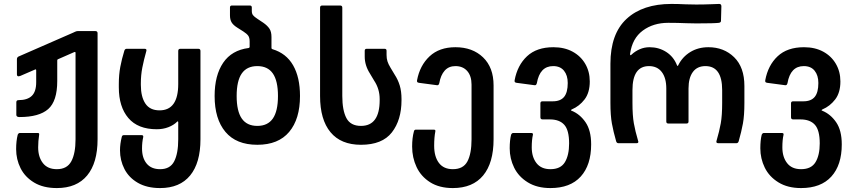

<svg xmlns="http://www.w3.org/2000/svg" viewBox="-20 -728 4343 976"><path d="M62 30Q62 -11 70 -43Q74 -52 81 -52H172Q181 -52 179 -43Q174 -11 174 21Q174 70 198 101Q222 132 269 132Q321 132 342.5 92Q364 52 364 -20V-459Q364 -466 357 -463L275 -427Q271 -426 271 -421V-316Q271 -214 225 -173.5Q179 -133 79 -133Q63 -133 63 -144V-208Q63 -219 74 -219Q119 -219 141.5 -240.5Q164 -262 164 -310V-370Q164 -378 157 -374L83 -342L75 -340Q66 -340 66 -350V-427Q66 -433 69 -436.5Q72 -440 75 -441L352 -562Q354 -563 361.5 -566.5Q369 -570 375 -570H465Q476 -570 476 -559V-20Q476 100 423 164Q370 228 269 228Q200 228 153.5 200Q107 172 84.5 127Q62 82 62 30Z M590 36Q590 4 599 -32Q601 -41 609 -41H700Q710 -41 708 -31Q702 -5 702 27Q702 75 725.5 103.5Q749 132 794 132Q845 132 865.5 92Q886 52 886 -20V-106Q886 -110 884 -111Q882 -112 880 -109Q863 -92 836 -81.5Q809 -71 777 -71Q681 -71 632.5 -128Q584 -185 584 -284V-301Q584 -348 591.5 -388Q599 -428 612 -470Q615 -480 624 -480H715Q727 -480 724 -469Q711 -423 703.5 -384.5Q696 -346 696 -305V-296Q696 -236 719 -201.5Q742 -167 791 -167Q886 -167 886 -301V-469Q886 -480 897 -480H988Q999 -480 999 -469V-20Q999 100 946.5 164Q894 228 794 228Q727 228 681 201.5Q635 175 612.5 131Q590 87 590 36Z M1071 -240Q1071 -345 1114.5 -409Q1158 -473 1244 -484Q1249 -485 1249 -490V-517Q1249 -537 1241.5 -547Q1234 -557 1217 -568L1187 -587Q1166 -600 1157.5 -614Q1149 -628 1149 -650V-690Q1149 -700 1159 -700H1250Q1260 -700 1260 -690V-672Q1260 -659 1266 -651Q1272 -643 1289 -632L1319 -612Q1339 -598 1349.5 -582.5Q1360 -567 1360 -540V-484Q1360 -479 1365 -478Q1435 -457 1470 -396Q1505 -335 1505 -240Q1505 -123 1450 -57.5Q1395 8 1288 8Q1181 8 1126 -57.5Q1071 -123 1071 -240ZM1288 -88Q1341 -88 1367 -125.5Q1393 -163 1393 -240Q1393 -317 1367 -354.5Q1341 -392 1288 -392Q1235 -392 1209 -354.5Q1183 -317 1183 -240Q1183 -163 1209 -125.5Q1235 -88 1288 -88Z M1607 -240V-689Q1607 -700 1618 -700H1709Q1720 -700 1720 -689V-240Q1720 -167 1741 -127.5Q1762 -88 1815 -88Q1910 -88 1910 -219V-224Q1910 -276 1882 -318L1860 -355Q1834 -396 1834 -440V-470Q1834 -480 1844 -480H1935Q1945 -480 1945 -470V-449Q1945 -431 1949.5 -416.5Q1954 -402 1965 -384L1986 -349Q2003 -323 2012 -293.5Q2021 -264 2021 -224V-219Q2021 -118 1972 -55Q1923 8 1815 8Q1713 8 1660 -56Q1607 -120 1607 -240Z M2075 17Q2075 -27 2084 -60Q2086 -69 2094 -69H2185Q2195 -69 2193 -60Q2187 -30 2187 13Q2187 68 2211 100Q2235 132 2282 132Q2335 132 2356 92.5Q2377 53 2377 -20V-298Q2377 -342 2355 -367Q2333 -392 2295 -392Q2261 -392 2240.5 -369Q2220 -346 2213 -305Q2211 -299 2208.5 -296.5Q2206 -294 2200 -295L2110 -307Q2104 -308 2101.5 -310.5Q2099 -313 2100 -320Q2114 -395 2163.5 -441.5Q2213 -488 2295 -488Q2382 -488 2435.5 -436.5Q2489 -385 2489 -294V-20Q2489 100 2436 164Q2383 228 2282 228Q2213 228 2166.5 198.5Q2120 169 2097.5 121Q2075 73 2075 17Z M2571 26Q2571 -15 2578 -43Q2582 -52 2589 -52H2680Q2691 -52 2689 -43Q2683 -17 2683 21Q2683 70 2707 101Q2731 132 2778 132Q2830 132 2851.5 96.5Q2873 61 2873 1Q2873 -66 2848.5 -93.5Q2824 -121 2775 -121H2738Q2727 -121 2727 -132V-203Q2727 -213 2738 -213H2790Q2829 -213 2847.5 -235.5Q2866 -258 2866 -306Q2866 -345 2847 -368.5Q2828 -392 2792 -392Q2724 -392 2709 -305Q2707 -299 2704.5 -296.5Q2702 -294 2696 -295L2606 -307Q2600 -308 2597.5 -310.5Q2595 -313 2596 -320Q2610 -396 2659 -442Q2708 -488 2793 -488Q2849 -488 2890.5 -465.5Q2932 -443 2955 -403.5Q2978 -364 2978 -314Q2978 -257 2951.5 -222.5Q2925 -188 2887 -172Q2883 -170 2882.5 -168Q2882 -166 2886 -165Q2928 -148 2956.5 -106.5Q2985 -65 2985 6Q2985 111 2932 169.5Q2879 228 2778 228Q2710 228 2663 199Q2616 170 2593.5 124Q2571 78 2571 26Z M3428 -397Q3449 -439 3489 -463.5Q3529 -488 3581 -488Q3660 -488 3712 -437Q3764 -386 3764 -291V-205Q3764 -141 3756.5 -100Q3749 -59 3735 -10Q3732 0 3723 0H3632Q3619 0 3622 -11Q3637 -62 3644 -101.5Q3651 -141 3651 -205V-270Q3651 -392 3566 -392Q3524 -392 3502 -362Q3480 -332 3480 -278V-110Q3480 -100 3469 -100H3378Q3367 -100 3367 -110V-278Q3367 -332 3344 -362Q3321 -392 3279 -392Q3195 -392 3195 -270V-205Q3195 -141 3202 -101.5Q3209 -62 3224 -11L3225 -7Q3225 0 3215 0H3124Q3115 0 3112 -10Q3098 -59 3090.5 -100Q3083 -141 3083 -205V-404Q3083 -556 3165 -632Q3247 -708 3393 -708Q3427 -708 3467 -706L3519 -705Q3559 -705 3594.5 -706.5Q3630 -708 3636 -708Q3647 -708 3647 -696L3645 -622Q3645 -614 3635 -612Q3612 -609 3520 -609L3470 -610Q3424 -612 3377 -612Q3301 -612 3247.5 -572.5Q3194 -533 3183 -455V-452Q3183 -443 3191 -451Q3208 -467 3231.5 -477.5Q3255 -488 3282 -488Q3329 -488 3366.5 -464Q3404 -440 3421 -397Q3422 -393 3424.5 -393Q3427 -393 3428 -397Z M3845 26Q3845 -15 3852 -43Q3856 -52 3863 -52H3954Q3965 -52 3963 -43Q3957 -17 3957 21Q3957 70 3981 101Q4005 132 4052 132Q4104 132 4125.5 96.5Q4147 61 4147 1Q4147 -66 4122.5 -93.5Q4098 -121 4049 -121H4012Q4001 -121 4001 -132V-203Q4001 -213 4012 -213H4064Q4103 -213 4121.5 -235.5Q4140 -258 4140 -306Q4140 -345 4121 -368.5Q4102 -392 4066 -392Q3998 -392 3983 -305Q3981 -299 3978.5 -296.5Q3976 -294 3970 -295L3880 -307Q3874 -308 3871.5 -310.5Q3869 -313 3870 -320Q3884 -396 3933 -442Q3982 -488 4067 -488Q4123 -488 4164.5 -465.5Q4206 -443 4229 -403.5Q4252 -364 4252 -314Q4252 -257 4225.5 -222.5Q4199 -188 4161 -172Q4157 -170 4156.5 -168Q4156 -166 4160 -165Q4202 -148 4230.5 -106.5Q4259 -65 4259 6Q4259 111 4206 169.5Q4153 228 4052 228Q3984 228 3937 199Q3890 170 3867.5 124Q3845 78 3845 26Z"/></svg>

Font: Barlow GEO Semi Bold
Style: Regular
Weight: 600
Designer: Jeremy Tribby
Foundry: Tribby Type
Version: Version 1.408